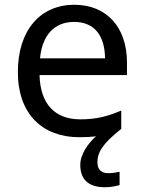

<svg xmlns="http://www.w3.org/2000/svg" viewBox="-20 -566 604 806"><path d="M389 116C389 75 408 39 489 -25V-102C433 -78 385 -65 317 -65C210 -65 149 -130 146 -251H513V-304C513 -450 429 -546 292 -546C150 -546 55 -440 55 -264C55 -85 160 10 313 10C339 10 362 9 383 6C350 36 317 81 317 126C317 185 349 220 420 220C446 220 463 216 482 211V155C471 157 456 161 434 161C406 161 389 146 389 116ZM291 -474C380 -474 420 -412 421 -321H148C157 -417 207 -474 291 -474Z"/></svg>

Font: Noto Sans Nandinagari
Style: Regular
Weight: 400
Designer: Ek Type
Foundry: Ek Type
Version: Version 1.002